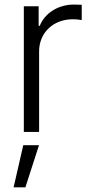

<svg xmlns="http://www.w3.org/2000/svg" viewBox="-20 -573 399 834"><path d="M83.5 0H149.9V-350.1C149.9 -430.7 211.4 -489.3 295.9 -489.3C313.5 -489.3 330.1 -486.8 335 -485.8V-552.2L301.3 -553.2C233.4 -553.2 174.8 -516.6 152.8 -460.9H147.9V-545.9H83.5ZM39.1 240.7H90.3L149.4 57.6H81.1Z"/></svg>

Font: Raveo Light
Style: Regular
Weight: 300
Designer: Jakub Foglar, Rasmus Andersson (Inter)
Foundry: Jakubfoglar.com
Version: Version 1.100;Glyphs 3.2.3 (3260)